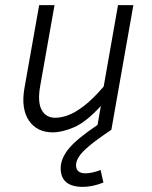

<svg xmlns="http://www.w3.org/2000/svg" viewBox="-20 -507 593 750"><path d="M384 206Q341 223 304 223Q217 223 217 150Q217 113 248 74.5Q279 36 361 -19L374 -93Q316 -30 269.5 -10Q223 10 186 10Q124 10 93 -36Q62 -82 75 -160L133 -487H193L137 -171Q126 -109 142.5 -78Q159 -47 196 -47Q218 -47 245 -56.5Q272 -66 307 -92.5Q342 -119 385 -169L441 -487H501L415 0Q358 38 328.5 63Q299 88 288 105.5Q277 123 277 138Q277 170 314 170Q339 170 373 157Z"/></svg>

Font: Inria Sans Light
Style: Italic
Weight: 300
Italic angle: -10°
Designer: Black Foundry Team
Foundry: Black Foundry
Version: Version 1.2; ttfautohint (v1.8.3)